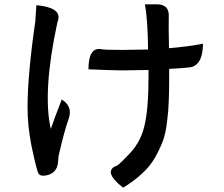

<svg xmlns="http://www.w3.org/2000/svg" viewBox="-20 -806 1040 892"><path d="M668 -576Q666 -723 653 -786H709Q769 -786 764 -723Q763 -701 765 -582Q858 -590 923 -603Q922 -501 861 -493Q843 -490 766 -486Q766 -486 766 -447Q766 -378 764 -336Q763 -294 756 -240Q750 -186 736 -149Q722 -113 699 -72Q676 -32 639 1Q603 35 552 66Q460 -6 516 -34Q525 -32 566 -76Q631 -137 650 -217Q670 -297 670 -448V-481Q588 -479 549 -479Q506 -479 391 -484Q391 -585 447 -578Q462 -574 548 -574ZM149 -782Q266 -771 250 -713L246 -699Q177 -378 216 -207Q235 -262 267 -344Q319 -311 299 -254Q279 -199 252 -81L250 -57Q247 3 187 10Q163 13 156 -6Q143 -46 125 -135Q108 -224 108 -307Q108 -458 144 -707L149 -782Z"/></svg>

Font: Swei Half Moon CJK SC
Style: Medium
Weight: 500
Version: Version 2.071